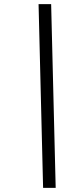

<svg xmlns="http://www.w3.org/2000/svg" viewBox="-20 -768 406 931"><path d="M167 -748H228L250 143H189Z"/></svg>

Font: IBM Plex Serif Text
Style: Italic
Weight: 450
Italic angle: -14°
Designer: Mike Abbink, Paul van der Laan, Pieter van Rosmalen
Foundry: Bold Monday
Version: Version 3.001